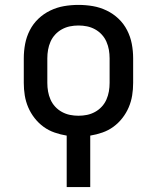

<svg xmlns="http://www.w3.org/2000/svg" viewBox="-20 -548 640 783"><path d="M252 215V5Q227 1 202.5 -7.5Q178 -16 157.5 -31Q137 -46 121 -66.5Q105 -87 95 -110.5Q85 -134 81 -159Q77 -184 77 -210V-310Q77 -340 82.5 -369Q88 -398 101.5 -424.5Q115 -451 136.5 -471.5Q158 -492 185 -505Q212 -518 241 -523Q270 -528 300 -528Q330 -528 359 -523Q388 -518 415 -505Q442 -492 463.5 -471.5Q485 -451 498.5 -424.5Q512 -398 517.5 -369Q523 -340 523 -310V-210Q523 -184 519 -159Q515 -134 505 -110.5Q495 -87 479 -66.5Q463 -46 442.5 -31Q422 -16 397.5 -7.5Q373 1 348 5V215ZM300 -76Q318 -76 335 -79.5Q352 -83 367.5 -91.5Q383 -100 395 -113Q407 -126 414 -142Q421 -158 424 -175Q427 -192 427 -210V-310Q427 -328 424 -345Q421 -362 414 -378Q407 -394 395 -407Q383 -420 367.5 -428.5Q352 -437 335 -440.5Q318 -444 300 -444Q282 -444 265 -440.5Q248 -437 232.5 -428.5Q217 -420 205 -407Q193 -394 186 -378Q179 -362 176 -345Q173 -328 173 -310V-210Q173 -192 176 -175Q179 -158 186 -142Q193 -126 205 -113Q217 -100 232.5 -91.5Q248 -83 265 -79.5Q282 -76 300 -76Z"/></svg>

Font: Iosevka Aile Medium
Style: Regular
Weight: 500
Designer: Belleve Invis
Foundry: Belleve Invis
Version: Version 27.3.5; ttfautohint (v1.8.4)